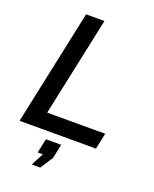

<svg xmlns="http://www.w3.org/2000/svg" viewBox="-167 -804 893 1110"><g transform="rotate(20 280.0 -248.5)"><path d="M166 -710H279L149 -99H506L485 0H15ZM168 213 208 136H176L195 48H289L270 136L220 213Z"/></g></svg>

Font: Raleway Thin SemiBold
Style: Italic
Weight: 600
Italic angle: -12°
Version: Version 4.026